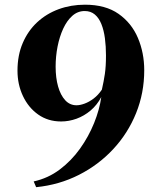

<svg xmlns="http://www.w3.org/2000/svg" viewBox="-20 -771 636 818"><path d="M134 26.5 123.5 2Q185 -11.5 234.5 -48.8Q284 -86 320.8 -137.5Q357.5 -189 380.8 -246.5Q404 -304 411.5 -357.5Q393.5 -323.5 366 -300.2Q338.5 -277 306 -265.2Q273.5 -253.5 240.5 -253.5Q184.5 -253.5 142.8 -283Q101 -312.5 77.8 -361.8Q54.5 -411 54.5 -470Q54.5 -535.5 76.8 -587.5Q99 -639.5 138.2 -676Q177.5 -712.5 229.8 -731.8Q282 -751 342 -751Q429.5 -751 485 -712Q540.5 -673 567.5 -609.5Q594.5 -546 594.5 -471.5Q594.5 -375 559.8 -289Q525 -203 462.5 -135.8Q400 -68.5 316.2 -26Q232.5 16.5 134 26.5ZM306 -322.5Q321 -322.5 340.2 -329.5Q359.5 -336.5 379 -351.2Q398.5 -366 414 -389Q422 -424 426.8 -456.2Q431.5 -488.5 431.5 -535Q431.5 -573.5 427 -607.8Q422.5 -642 412 -668.2Q401.5 -694.5 384 -709.2Q366.5 -724 341 -724Q311 -724 288 -703.5Q265 -683 249.2 -648.8Q233.5 -614.5 225.2 -572.5Q217 -530.5 217 -487Q217 -439.5 227.5 -402.5Q238 -365.5 257.8 -344Q277.5 -322.5 306 -322.5Z"/></svg>

Font: Merriweather 144pt ExtraBold
Style: Italic
Weight: 800
Italic angle: -7.8°
Version: Version 2.101